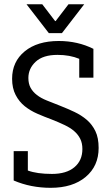

<svg xmlns="http://www.w3.org/2000/svg" viewBox="-20 -872 521 904"><path d="M218.5 12.3Q124.7 12.3 44.4 -22.2V-160.5H111.1V-69.1Q154.3 -53.1 224.7 -53.1Q292.6 -53.1 330.2 -84.6Q367.9 -116 367.9 -170.4Q367.9 -198.8 357.4 -219.1Q346.9 -239.5 329 -254.9Q311.1 -270.4 284 -283.3Q256.8 -296.3 222.2 -309.9Q188.9 -322.2 156.2 -336.4Q123.5 -350.6 96.9 -371.6Q70.4 -392.6 53.7 -424.7Q37 -456.8 37 -501.2Q37 -581.5 96.3 -630.2Q155.6 -679 256.8 -679Q345.7 -679 419.8 -642V-506.2H353.1V-595.1Q308.6 -613.6 250.6 -613.6Q182.7 -613.6 148.1 -581.5Q113.6 -549.4 113.6 -504.9Q113.6 -477.8 124.1 -458.6Q134.6 -439.5 153.7 -424.7Q172.8 -409.9 200.6 -398.8Q228.4 -387.7 263 -374.1Q297.5 -360.5 330.2 -345.1Q363 -329.6 388.3 -308Q413.6 -286.4 429 -254.9Q444.4 -223.5 444.4 -175.3Q444.4 -90.1 383.3 -38.9Q322.2 12.3 218.5 12.3ZM242 -772.8 302.5 -851.9H376.5L271.6 -716H209.9L104.9 -851.9H179L239.5 -772.8Z"/></svg>

Font: Slabo 27px
Style: Regular
Weight: 400
Version: Version 1.02 Build 003a